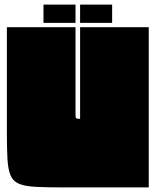

<svg xmlns="http://www.w3.org/2000/svg" viewBox="-20 -819 680 839"><path d="M630 0H255Q182 0 135.5 -2.5Q89 -5 63 -16Q37 -27 26 -53Q15 -79 12.5 -125.5Q10 -172 10 -245V-700H310V-320Q310 -308 311.5 -304.5Q313 -301 320 -300H330V-700H630ZM170 -799H310V-719H170ZM330 -799H470V-719H330Z"/></svg>

Font: Badeen Display
Style: Regular
Weight: 400
Version: Version 1.000; ttfautohint (v1.8.4.7-5d5b)